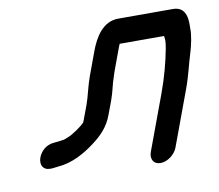

<svg xmlns="http://www.w3.org/2000/svg" viewBox="-64 -568 779 683"><g transform="rotate(-10 325.0 -226.0)"><path d="M300.3 -393 268.9 -308C256.5 -274.4 250.1 -238.2 239.7 -210L221.5 -161C219.1 -154.4 217.7 -151 217.3 -150.3C205.4 -136.8 171.4 -113.5 153.7 -107L139.5 -101.7C133.5 -100.5 114 -98 111.2 -98C108.2 -98 104.9 -97.4 102 -97C42.9 -93.2 17.5 -8 74 -8C85.1 -8 90.1 -10 104 -11.1C153.8 -14.8 200.5 -41.2 238.1 -69.9C267.5 -92.4 294.5 -117.5 310.5 -161L328.7 -210C339.9 -240.3 343.6 -266.6 351.5 -288C353.8 -294.3 355 -300.1 357.9 -308L389.3 -393C390.5 -396.2 391.7 -399 393.5 -403H553.7C556 -390.1 556.3 -382.7 552.3 -359.3C543.2 -310.7 529.5 -258.4 509.1 -203L435.8 -5C427.3 18 437.2 40 463.2 40C488 40 515.7 19.8 524.8 -5L598.1 -203C615.2 -249.3 624.1 -292.5 636.1 -330.3C642.5 -350.5 651.7 -391.6 650.1 -413.3C650.7 -433 655.7 -492 601.9 -492H403.9C346.9 -492 317.1 -438.4 300.3 -393Z"/></g></svg>

Font: Just Breathe
Style: BdObl7
Weight: 400
Foundry: Cannot Into Space Fonts
Version: Version 0.72